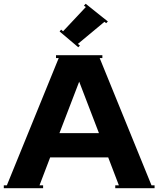

<svg xmlns="http://www.w3.org/2000/svg" viewBox="-20 -991 834 1011"><path d="M301.8 -835 312 -826.2 432.1 -954.1 421.9 -960.9 431.2 -971.2 547.9 -877.9 539.1 -869.1 529.8 -876 390.1 -759.8 400.9 -751 392.1 -742.2 293.9 -825.2ZM0 0V-15.1H16.1L289.1 -685.1H274.9V-700.2H519V-685.1H504.9L777.8 -15.1H793.9V0H586.9V-15.1H606L549.8 -162.1H244.1L188 -15.1H207V0ZM397 -561 293 -290H501Z"/></svg>

Font: Copperplate CC
Style: Bold
Weight: 700
Designer: indestructible type*
Foundry: Cowboy Collective
Version: Version 1.000